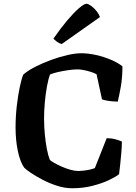

<svg xmlns="http://www.w3.org/2000/svg" viewBox="-20 -1004 728 1024"><path d="M365 0Q325 0 283.5 -13.5Q242 -27 206 -46Q170 -65 144 -82.5Q118 -100 109 -110Q88 -139 75.5 -197Q63 -255 63 -324Q63 -382 69.5 -438.5Q76 -495 85.5 -540Q95 -585 104 -606Q129 -628 168.5 -648Q208 -668 253 -684.5Q298 -701 340 -710.5Q382 -720 413 -720Q451 -720 493 -710.5Q535 -701 572.5 -685Q610 -669 633 -650Q633 -590 624 -540Q615 -490 608 -462Q575 -463 555 -466.5Q535 -470 524 -474L495 -608Q483 -615 463.5 -621Q444 -627 425.5 -630.5Q407 -634 394 -634Q374 -634 345.5 -630Q317 -626 290.5 -620Q264 -614 247 -607Q238 -584 230.5 -543.5Q223 -503 219 -457.5Q215 -412 215 -373Q215 -331 219 -288Q223 -245 230 -209Q237 -173 246 -151Q252 -145 269.5 -135Q287 -125 310 -115Q333 -105 356 -98.5Q379 -92 398 -92Q408 -92 426 -94Q444 -96 461.5 -100Q479 -104 486 -108L549 -267Q574 -267 596 -261Q618 -255 630 -249Q630 -221 627 -188.5Q624 -156 621 -126Q618 -96 615 -75Q598 -61 561 -43.5Q524 -26 473.5 -13Q423 0 365 0ZM309 -769Q295 -773 283 -782Q271 -791 265 -798Q303 -853 338.5 -895Q374 -937 401.5 -960.5Q429 -984 441 -984Q450 -984 465 -973.5Q480 -963 493.5 -946.5Q507 -930 513 -913Z"/></svg>

Font: Texturina 12pt
Style: Bold
Weight: 700
Designer: Guillermo Torres Carreño
Foundry: Omnibus-Type
Version: Version 1.002